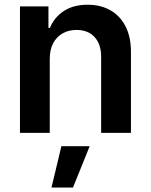

<svg xmlns="http://www.w3.org/2000/svg" viewBox="-20 -573 650 828"><path d="M194.6 -319.6V0H66.1V-545.5H188.9V-452.8H195.3Q214.1 -498.6 255.5 -525.6Q296.9 -552.6 358 -552.6Q414.4 -552.6 456.5 -528.4Q498.6 -504.3 521.8 -458.5Q545.1 -412.6 544.7 -347.3V0H416.2V-327.4Q416.2 -382.1 388 -413Q359.7 -443.9 310 -443.9Q276.3 -443.9 250.2 -429.2Q224.1 -414.4 209.3 -386.7Q194.6 -359 194.6 -319.6ZM202.1 235.8 244.7 57.5H366.8L294.7 235.8Z"/></svg>

Font: InterMG SemiBold
Style: Regular
Weight: 600
Designer: Rasmus Andersson
Foundry: rsms
Version: Version 3.019;December 26, 2023;FontCreator 15.0.0.2955 64-b